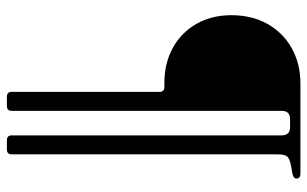

<svg xmlns="http://www.w3.org/2000/svg" viewBox="-187 -573 890 556"><g transform="rotate(90 258.0 -295.0)"><path d="M260 130Q246 130 246 116V-312Q246 -326 232 -326H220Q163 -326 118.5 -350.5Q74 -375 49 -419Q24 -463 24 -520Q24 -579 49 -624Q74 -669 119 -694.5Q164 -720 223 -720H482Q497 -720 497 -709Q497 -700 484 -697L461 -693Q440 -689 433.5 -682Q427 -675 427 -654V116Q427 130 413 130H386Q372 130 372 116V-666Q372 -690 348 -690H325Q301 -690 301 -666V116Q301 130 287 130Z"/></g></svg>

Font: Instrument Serif
Style: Regular
Weight: 400
Designer: Rodrigo Fuenzalida
Foundry: fragTYPE
Version: Version 1.000; ttfautohint (v1.8.4.7-5d5b);gftools[0.9.27]